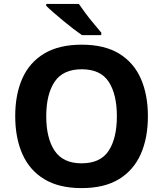

<svg xmlns="http://www.w3.org/2000/svg" viewBox="-20 -954 836 984"><path d="M738 -358Q738 -247 701.5 -164.5Q665 -82 590 -36Q515 10 398 10Q282 10 206.5 -36Q131 -82 94.5 -165Q58 -248 58 -359Q58 -470 94.5 -552Q131 -634 206.5 -679.5Q282 -725 399 -725Q515 -725 590 -679.5Q665 -634 701.5 -551.5Q738 -469 738 -358ZM217 -358Q217 -246 260 -181.5Q303 -117 398 -117Q495 -117 537 -181.5Q579 -246 579 -358Q579 -471 537 -535Q495 -599 399 -599Q303 -599 260 -535Q217 -471 217 -358ZM384 -934Q399 -912 419.5 -884.5Q440 -857 461.5 -831.5Q483 -806 499 -787V-774H400Q381 -787 355.5 -806.5Q330 -826 303.5 -848Q277 -870 254 -890Q231 -910 217 -924V-934Z"/></svg>

Font: Noto Sans Kannada
Style: Bold
Weight: 700
Designer: Jelle Bosma - Monotype Design Team
Foundry: Monotype Imaging Inc.
Version: Version 2.005; ttfautohint (v1.8.4.7-5d5b)